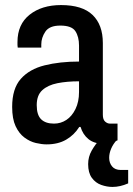

<svg xmlns="http://www.w3.org/2000/svg" viewBox="-20 -558 526 758"><path d="M164 12Q145 12 121.5 6.5Q98 1 76.5 -15Q55 -31 41.5 -60Q28 -89 28 -136Q28 -208 62 -246.5Q96 -285 156 -300Q216 -315 292 -315V-378Q292 -413 277.5 -435Q263 -457 218 -457Q175 -457 159 -433Q143 -409 143 -383V-370H50Q49 -375 49 -380Q49 -385 49 -392Q49 -462 97 -500Q145 -538 221 -538Q305 -538 345.5 -499Q386 -460 386 -388V-105Q386 -86 395 -78Q404 -70 414 -70H444V-4Q436 0 421.5 4.5Q407 9 385 9Q351 9 329 -9Q307 -27 298 -57H293Q273 -25 241 -6.5Q209 12 164 12ZM193 -70Q220 -70 242 -84.5Q264 -99 278 -127.5Q292 -156 292 -195V-237Q244 -237 206.5 -229.5Q169 -222 147 -202Q125 -182 125 -143Q125 -104 142.5 -87Q160 -70 193 -70ZM424 180Q402 180 379.5 172Q357 164 342.5 144Q328 124 328 90Q328 61 342 36.5Q356 12 375 -9H440L441 -5Q427 10 419 28.5Q411 47 411 65Q411 85 422.5 99Q434 113 457 113H486V166Q470 173 454.5 176.5Q439 180 424 180Z"/></svg>

Font: Archivo Narrow Medium
Style: Regular
Weight: 500
Designer: Hector Gatti
Foundry: Omnibus-Type
Version: Version 3.002